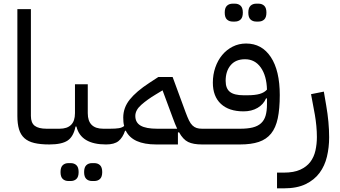

<svg xmlns="http://www.w3.org/2000/svg" viewBox="-20 -790 1860 1050"><path d="M249 0Q201 0 167.5 -8Q134 -16 113.5 -34.5Q93 -53 84 -83Q75 -113 75 -156V-740H149V-156Q149 -118 170 -102Q191 -86 235 -86H270V-20L250 0Z M250 -66 270 -86H305Q390 -86 390 -171V-329H460V-171Q460 -86 545 -86H580V-20L560 0Q422 0 398 -98H393Q382 -43 350 -21.5Q318 0 250 0ZM484 200Q464 200 452 188.5Q440 177 440 151Q440 125 452 113.5Q464 102 484 102H495Q515 102 527 113.5Q539 125 539 151Q539 177 527 188.5Q515 200 495 200ZM355 200Q335 200 323 188.5Q311 177 311 151Q311 125 323 113.5Q335 102 355 102H366Q386 102 398 113.5Q410 125 410 151Q410 177 398 188.5Q386 200 366 200Z M560 -66 580 -86Q613 -86 630.5 -89Q648 -92 659 -101Q656 -112 655 -123Q654 -134 654 -147Q654 -201 689.5 -245.5Q725 -290 797 -337L846 -369H924L995 -176Q1005 -149 1013.5 -131.5Q1022 -114 1032.5 -104Q1043 -94 1055.5 -90Q1068 -86 1085 -86H1104V-20L1084 0Q1037 0 1009 -13.5Q981 -27 959 -67L953 -65V0H834Q705 0 668 -75H664Q651 -37 628 -18.5Q605 0 560 0ZM720 -156Q720 -120 749 -103Q778 -86 840 -86H949Q938 -109 925 -145L869 -296L831 -273Q786 -246 753 -217Q720 -188 720 -156Z M1084 -66 1104 -86H1293Q1334 -86 1362 -93Q1390 -100 1407.5 -116Q1425 -132 1432.5 -157.5Q1440 -183 1440 -220V-252H1435Q1421 -219 1388.5 -200Q1356 -181 1312 -181Q1232 -181 1188 -222Q1144 -263 1144 -338Q1144 -382 1157.5 -421Q1171 -460 1195 -489Q1219 -518 1252.5 -535Q1286 -552 1326 -552Q1412 -552 1461 -478Q1510 -404 1510 -270Q1510 -195 1499 -143Q1488 -91 1462.5 -59.5Q1437 -28 1395.5 -14Q1354 0 1293 0H1084ZM1332 -269Q1375 -269 1400.5 -276.5Q1426 -284 1440 -300Q1438 -376 1406 -421Q1374 -466 1320 -466Q1269 -466 1241.5 -433.5Q1214 -401 1214 -348Q1214 -306 1237.5 -287.5Q1261 -269 1312 -269ZM1382 -672Q1362 -672 1350 -683.5Q1338 -695 1338 -721Q1338 -747 1350 -758.5Q1362 -770 1382 -770H1393Q1413 -770 1425 -758.5Q1437 -747 1437 -721Q1437 -695 1425 -683.5Q1413 -672 1393 -672ZM1253 -672Q1233 -672 1221 -683.5Q1209 -695 1209 -721Q1209 -747 1221 -758.5Q1233 -770 1253 -770H1264Q1284 -770 1296 -758.5Q1308 -747 1308 -721Q1308 -695 1296 -683.5Q1284 -672 1264 -672Z M1495 154H1532Q1587 154 1622 138Q1657 122 1677 95.5Q1697 69 1705 33.5Q1713 -2 1713 -41Q1713 -70 1710 -101.5Q1707 -133 1702 -162L1681 -275L1751 -289L1764 -213Q1780 -121 1780 -39Q1780 16 1768 66.5Q1756 117 1727.5 155.5Q1699 194 1651.5 217Q1604 240 1532 240H1495Z"/></svg>

Font: IBM Plex Sans Arabic
Style: Regular
Weight: 400
Designer: Mike Abbink, Paul van der Laan, Pieter van Rosmalen, Wael Morcos, Khajak Apelian
Foundry: Bold Monday
Version: Version 1.1